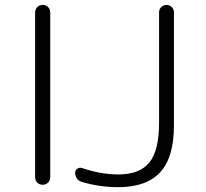

<svg xmlns="http://www.w3.org/2000/svg" viewBox="-20 -774 839 782"><path d="M123 -52.7V-722.7Q123 -736.3 131.8 -745.1Q140.6 -753.9 153.8 -753.9Q167 -753.9 175.8 -745.1Q184.6 -736.3 184.6 -722.7V-52.7Q184.6 -39.1 175.8 -30.3Q167 -21.5 153.8 -21.5Q140.6 -21.5 131.8 -30.3Q123 -39.1 123 -52.7ZM627.9 -723.6Q627.9 -736.3 636.7 -745.1Q645.5 -753.9 658.2 -753.9Q670.9 -753.9 679.7 -745.1Q688.5 -736.3 688.5 -723.6V-263.7Q688.5 -132.8 632.3 -72.3Q576.2 -11.7 461.9 -11.7Q383.8 -11.7 313.5 -33.2Q300.8 -36.1 293.5 -46.9Q286.1 -57.6 286.1 -70.3Q286.1 -81.1 294.9 -86.9Q303.7 -92.8 313.5 -89.8Q390.6 -63.5 461.9 -63.5Q548.8 -63.5 588.4 -112.3Q627.9 -161.1 627.9 -273.4Z"/></svg>

Font: irohamaru Light
Style: Regular
Weight: 200
Designer: [Source Han Sans]
Ryoko NISHIZUKA  (kana & ideographs); Paul D. Hunt (Latin, Greek & Cyrillic); Wenlong ZHANG  (bopomofo
Version: Version 1.01